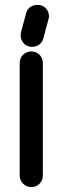

<svg xmlns="http://www.w3.org/2000/svg" viewBox="-20 -760 261 780"><path d="M86 -706Q90 -722 102.5 -731Q115 -740 131 -740H137Q140 -740 144 -739Q160 -735 169.5 -722.5Q179 -710 179 -693Q179 -690 178.5 -687.5Q178 -685 177 -682L156 -604Q152 -588 139.5 -579Q127 -570 112 -570H105Q102 -570 99 -571Q83 -575 73.5 -587.5Q64 -600 64 -616Q64 -620 64.5 -622.5Q65 -625 65 -628ZM60 -504Q60 -524 74 -537.5Q88 -551 107 -551Q127 -551 140.5 -537.5Q154 -524 154 -504V-47Q154 -27 140.5 -13.5Q127 0 107 0Q88 0 74 -13.5Q60 -27 60 -47Z"/></svg>

Font: VDS
Style: Regular
Weight: 400
Designer: artmaker
Foundry: artmaker
Version: Version 1.000 2009 initial release